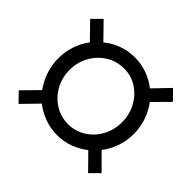

<svg xmlns="http://www.w3.org/2000/svg" viewBox="-132 -678 865 865"><g transform="rotate(45 300.0 -245.5)"><path d="M79 26 36 -18 110 -93Q87 -125 73.5 -164Q60 -203 60 -245Q60 -288 73 -327Q86 -366 110 -397L36 -473L79 -516L153 -440Q183 -465 221 -479Q259 -493 301 -493Q343 -493 380 -479.5Q417 -466 448 -442L520 -517L564 -472L491 -398Q515 -366 528.5 -327Q542 -288 542 -245Q542 -202 528.5 -163Q515 -124 490 -92L564 -18L521 25L448 -49Q418 -25 380.5 -11Q343 3 301 3Q259 3 221 -11Q183 -25 152 -49ZM301 -67Q347 -67 385 -91Q423 -115 445 -155.5Q467 -196 467 -245Q467 -294 445 -334.5Q423 -375 385 -399.5Q347 -424 301 -423Q255 -423 216.5 -399Q178 -375 155.5 -334.5Q133 -294 133 -245Q133 -196 155.5 -155.5Q178 -115 216 -91Q254 -67 301 -67Z"/></g></svg>

Font: Nunito Sans 12pt ExtraLight 12pt
Style: Italic
Weight: 400
Italic angle: -9°
Version: Version 3.101;gftools[0.9.27]